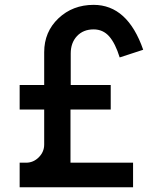

<svg xmlns="http://www.w3.org/2000/svg" viewBox="-20 -786 684 806"><path d="M275.9 -326.2V-103H538.6V0H62.5V-103H89.4Q120.1 -103 142.8 -125.7Q165.5 -148.4 165.5 -179.2V-326.2H62.5V-429.2H165.5V-566.9Q165.5 -652.3 225.3 -709Q285.2 -765.6 373 -765.6Q515.6 -765.6 581.1 -577.1L482.4 -544.9Q464.4 -603.5 438.5 -633.1Q412.6 -662.6 373 -662.6Q329.6 -662.6 303.2 -634.5Q276.9 -606.4 276.9 -561.5V-429.2H444.8V-326.2Z"/></svg>

Font: Manrope3 Semibold
Style: Regular
Weight: 600
Width: 4
Designer: Mikhail Sharanda
Foundry: Mikhail Sharanda
Version: Version 3.000;PS 003.000;hotconv 1.0.88;makeotf.lib2.5.64775